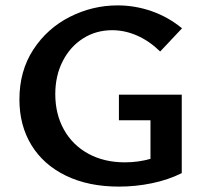

<svg xmlns="http://www.w3.org/2000/svg" viewBox="-20 -685 762 712"><path d="M421 -334H654V-43Q604 -18 543.5 -5.5Q483 7 421 7Q308 7 224.5 -33.5Q141 -74 96.5 -147Q52 -220 52 -316Q52 -422 103.5 -501Q155 -580 239 -622.5Q323 -665 416 -665Q481 -665 542.5 -643.5Q604 -622 655 -580L574 -494Q534 -533 488.5 -553Q443 -573 396 -573Q336 -573 288 -542.5Q240 -512 212.5 -458Q185 -404 185 -336Q185 -262 217 -204.5Q249 -147 307.5 -115Q366 -83 443 -83Q493 -83 538 -96V-239H421Z"/></svg>

Font: Ysabeau SC
Style: Bold
Weight: 700
Designer: Christian Thalmann (Catharsis Fonts)
Version: Version 0.003